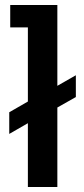

<svg xmlns="http://www.w3.org/2000/svg" viewBox="-20 -750 336 770"><path d="M210 0H91.8V-255.9L17.1 -212.9V-299.8L91.8 -342.8V-640.1H21V-730H210V-405.8L284.2 -448.2V-360.8L210 -318.8Z"/></svg>

Font: Sora Medium
Style: Regular
Weight: 500
Designer: Jonathan Barnbrook, Julián Moncada
Foundry: Barnbrook Fonts
Version: Version 2.000